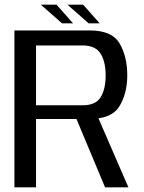

<svg xmlns="http://www.w3.org/2000/svg" viewBox="-20 -806 620 826"><path d="M42 0H135V-294H309L432 0H532.5L403.5 -297C446.5 -303 476.5 -320.5 493.5 -348.5C516 -385 527.5 -429.5 527.5 -482.5C527.5 -536 516.5 -581.5 494.5 -619C472.5 -656.5 430 -675 366.5 -675H42ZM135 -353V-610.5H334.5C372.5 -610.5 398.5 -598.5 413 -575C427.5 -551.5 434.5 -520.5 434.5 -481.5C434.5 -443 427.5 -411.5 413 -388C399 -364.5 372.5 -353 334.5 -353ZM247 -705.5H294.5L223 -786H155.5ZM361.5 -705.5H409L337.5 -786H270Z"/></svg>

Font: Anybody
Style: Regular
Weight: 400
Designer: Tyler Finck
Foundry: Etcetera Type Company
Version: Version 1.110